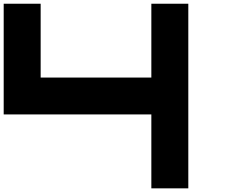

<svg xmlns="http://www.w3.org/2000/svg" viewBox="-20 -820 1240 1040"><path d="M1000 200.2H799.8V-200.2H0V-799.8H200.2V-399.9H799.8V-799.8H1000Z"/></svg>

Font: QuinqueFive
Style: Regular
Weight: 400
Monospace: yes
Designer: GGBotNet
Foundry: GGBotNet
Version: 1.1